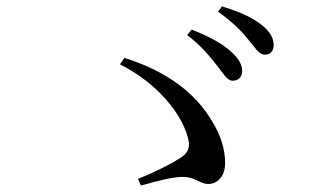

<svg xmlns="http://www.w3.org/2000/svg" viewBox="-20 -734 1040 597"><path d="M655 -530C675 -504 687 -483 703 -483C720 -483 733 -494 733 -512C733 -533 723 -551 699 -573C671 -599 629 -621 576 -642L562 -625C608 -590 634 -556 655 -530ZM752 -611C774 -585 785 -564 803 -564C819 -564 831 -574 831 -594C831 -615 820 -636 793 -657C767 -678 725 -698 670 -714L658 -698C707 -662 731 -637 752 -611ZM409 -178 418 -157C475 -173 519 -184 547 -184C589 -184 600 -162 628 -162C653 -162 680 -182 680 -227C680 -269 667 -314 637 -361C590 -439 507 -510 367 -554L353 -534C470 -475 544 -381 564 -307C573 -276 565 -258 541 -243C513 -225 465 -200 409 -178Z"/></svg>

Font: Noto Serif HK Medium
Style: Regular
Weight: 500
Designer: Ryoko NISHIZUKA 西塚涼子 (kana & ideographs); Frank Grießhammer (Latin, Greek & Cyrillic); Wenlong ZHANG 张文龙 (bopomofo); San
Foundry: Adobe
Version: Version 2.001;hotconv 1.1.0;makeotfexe 2.6.0